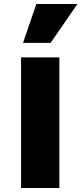

<svg xmlns="http://www.w3.org/2000/svg" viewBox="-20 -947 410 967"><path d="M86 0V-658H279V0ZM96 -731 163 -927H370L235 -731Z"/></svg>

Font: Ysabeau Infant Black
Style: Regular
Weight: 900
Designer: Christian Thalmann (Catharsis Fonts)
Version: Version 2.001;gftools[0.9.30]; featfreeze: ss01,ss02,lnum